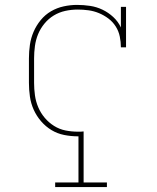

<svg xmlns="http://www.w3.org/2000/svg" viewBox="-20 -548 640 783"><path d="M205 215V196H300V8H298Q270 8 242 2.5Q214 -3 190 -17.5Q166 -32 147.5 -53.5Q129 -75 117.5 -100.5Q106 -126 102 -154Q98 -182 98 -210V-310Q98 -338 102 -365.5Q106 -393 117 -418.5Q128 -444 146 -466Q164 -488 188 -502Q212 -516 239.5 -522Q267 -528 294 -528Q321 -528 347.5 -524Q374 -520 398 -508.5Q422 -497 442 -478.5Q462 -460 473 -436V-520H494V-355H473Q473 -377 468.5 -399Q464 -421 452 -440Q440 -459 422 -472.5Q404 -486 383.5 -494.5Q363 -503 341 -506Q319 -509 297 -509Q271 -509 246 -503.5Q221 -498 199.5 -485Q178 -472 161.5 -452Q145 -432 135.5 -409Q126 -386 122.5 -360.5Q119 -335 119 -310V-210Q119 -185 122.5 -159.5Q126 -134 136 -110.5Q146 -87 162.5 -67.5Q179 -48 200.5 -34.5Q222 -21 247 -16Q272 -11 298 -11Q303 -11 309 -11Q315 -11 321 -12V196H416V215Z"/></svg>

Font: Iosevka HT Thin Extended
Style: Regular
Weight: 100
Width: 7
Monospace: yes
Designer: Belleve Invis
Foundry: Belleve Invis
Version: Version 32.3.0; ttfautohint (v1.8.4)